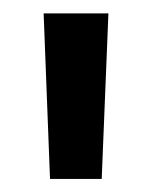

<svg xmlns="http://www.w3.org/2000/svg" viewBox="-20 -682 226 286"><path d="M131.5 -415.5H54.5L45 -662H141.5Z"/></svg>

Font: Anek Telugu Medium Medium
Style: Regular
Weight: 500
Version: Version 1.003